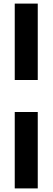

<svg xmlns="http://www.w3.org/2000/svg" viewBox="-20 -828 293 1068"><path d="M62 -205H190V220H62ZM62 -808H190V-383H62Z"/></svg>

Font: Encode Sans Compressed
Style: Bold
Weight: 700
Designer: Pablo Impallari, Andres Torresi
Foundry: Pablo Impallari, Andres Torresi
Version: Version 1.000; ttfautohint (v1.00) -l 8 -r 50 -G 200 -x 14 -